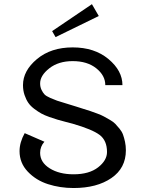

<svg xmlns="http://www.w3.org/2000/svg" viewBox="-20 -897 707 933"><path d="M460 -819.2 250 -716.7 233.3 -745.8 426.7 -876.7ZM591.7 -166.7Q591.7 -80 521.2 -31.7Q450.8 16.7 337.5 16.7Q271.7 16.7 213.3 -2.1Q155 -20.8 115 -62.9Q75 -105 75 -162.5Q75 -205 100 -250L195.8 -208.3Q175 -185 175 -154.2Q175 -108.3 221.2 -79.2Q267.5 -50 337.5 -50Q413.3 -50 456.7 -83.8Q500 -117.5 500 -158.3Q500 -214.2 464.2 -241.3Q428.3 -268.3 333.3 -295.8Q323.3 -298.3 299.6 -304.6Q275.8 -310.8 260 -315.4Q244.2 -320 220.4 -328.3Q196.7 -336.7 180.8 -345.4Q165 -354.2 146.7 -367.9Q128.3 -381.7 117.5 -397.5Q106.7 -413.3 99.2 -435.4Q91.7 -457.5 91.7 -483.3Q91.7 -553.3 159.6 -610Q227.5 -666.7 333.3 -666.7Q439.2 -666.7 507.1 -610Q575 -553.3 575 -483.3H491.7Q491.7 -530 447.9 -565Q404.2 -600 333.3 -600Q264.2 -600 219.6 -565Q175 -530 175 -491.7Q175 -474.2 181.7 -460.4Q188.3 -446.7 196.2 -438.3Q204.2 -430 224.2 -421.2Q244.2 -412.5 257.1 -407.9Q270 -403.3 301.2 -394.2Q332.5 -385 350 -379.2Q360 -375.8 384.2 -368.3Q408.3 -360.8 419.6 -357.1Q430.8 -353.3 452.1 -345.4Q473.3 -337.5 484.6 -331.2Q495.8 -325 513.3 -315Q530.8 -305 540 -295.4Q549.2 -285.8 560.8 -271.7Q572.5 -257.5 577.9 -242.5Q583.3 -227.5 587.5 -207.9Q591.7 -188.3 591.7 -166.7Z"/></svg>

Font: BoonBaan
Style: Regular
Weight: 400
Designer: Sungsit Sawaiwan
Foundry: FontUni
Version: Version 2.0